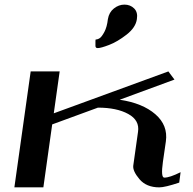

<svg xmlns="http://www.w3.org/2000/svg" viewBox="-20 -808 831 828"><path d="M237.3 -500 211.9 -319.3 706.1 -500 732.4 -464.8 496.1 -377.9Q594.7 -363.3 649.9 -315.4Q705.1 -267.6 695.3 -198.2L682.6 -110.4Q672.9 -42 688.5 -42Q711.9 -42 758.8 -65.4L752.9 -20.5Q691.4 0 667 0Q611.3 0 581.5 -35.2Q551.8 -70.3 554.7 -93.8L575.2 -239.3Q583 -289.1 533.2 -316.4Q483.4 -343.8 402.3 -343.8L205.1 -271.5L167 0H42L112.3 -500ZM445.3 -725.6Q450.2 -754.9 471.2 -771.5Q492.2 -788.1 516.6 -788.1Q542 -788.1 558.6 -771.5Q575.2 -754.9 570.3 -725.6Q565.4 -689.5 525.9 -658.7Q486.3 -627.9 450.7 -614.3Q415 -600.6 401.4 -600.6Q396.5 -600.6 394 -603Q391.6 -605.5 391.6 -610.4Q391.6 -615.2 391.6 -619.1Q391.6 -623 391.6 -629.4Q391.6 -635.7 392.6 -637.7Q401.4 -637.7 410.2 -643.6Q418.9 -649.4 430.2 -670.4Q441.4 -691.4 445.3 -725.6Z"/></svg>

Font: okolaks
Style: BoldItalic
Weight: 600
Width: 8
Italic angle: -8°
Version: Version 000.6.0